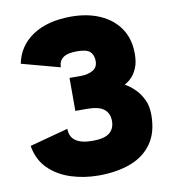

<svg xmlns="http://www.w3.org/2000/svg" viewBox="-84 -809 791 895"><g transform="rotate(-10 312.0 -361.0)"><path d="M311.5 -457Q342.8 -457 366.2 -470.2Q389.6 -483.4 389.6 -512.7Q389.6 -542 373.5 -557.6Q357.4 -573.2 311.5 -573.2Q265.6 -573.2 245.1 -557.6Q224.6 -542 224.6 -512.7L43.5 -561.5Q60.1 -644.5 130.6 -690.9Q201.2 -737.3 311.5 -737.3Q389.6 -737.3 449 -710.9Q508.3 -684.6 541.7 -635.3Q575.2 -585.9 575.2 -516.6Q575.2 -476.6 564.5 -450.2Q553.7 -423.8 539.6 -408.9Q525.4 -394 514.6 -387.7Q503.9 -381.3 503.9 -381.3Q503.9 -381.3 518.6 -372.3Q533.2 -363.3 552.7 -343.8Q572.3 -324.2 586.9 -293.9Q601.6 -263.7 601.6 -221.2Q601.6 -140.1 565.7 -87.9Q529.8 -35.6 464.6 -10.5Q399.4 14.6 311.5 14.6Q242.2 14.6 179.9 -5.6Q117.7 -25.9 75.4 -68.1Q33.2 -110.4 22.5 -176.3L204.6 -225.1Q204.6 -149.4 311.5 -149.4Q366.7 -149.4 391.4 -168.9Q416 -188.5 416 -225.1Q416 -261.7 391.4 -281.2Q366.7 -300.8 311.5 -300.8H255.9V-457Z"/></g></svg>

Font: Giphurs Black
Style: Regular
Weight: 900
Version: Version 0.920; ttfautohint (v1.8.4.7-5d5b)